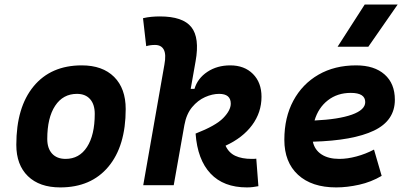

<svg xmlns="http://www.w3.org/2000/svg" viewBox="-20 -815 1798 845"><path d="M245.1 9.8Q153.8 9.8 102.8 -39.8Q51.8 -89.4 51.8 -177.7Q51.8 -342.8 127.9 -435.1Q204.1 -527.3 339.8 -527.3Q431.2 -527.3 482.2 -476.6Q533.2 -425.8 533.2 -335Q533.2 -172.4 457 -81.3Q380.9 9.8 245.1 9.8ZM268.6 -115.7Q329.1 -115.7 363 -168.2Q397 -220.7 397 -314Q397 -355.5 376.5 -378.7Q356 -401.9 318.8 -401.9Q257.3 -401.9 222.7 -349.4Q188 -296.9 188 -203.6Q188 -162.1 209.2 -138.9Q230.5 -115.7 268.6 -115.7Z M1066.4 9.8Q963.9 9.8 906.5 -51.3Q849.1 -112.3 840.8 -227.1Q929.7 -261.7 962.6 -295.7Q995.6 -329.6 995.6 -358.9Q995.6 -401.9 944.3 -401.9Q914.6 -401.9 882.6 -387.7Q850.6 -373.5 825.4 -343.3Q800.3 -313 791.5 -264.6L744.6 0H610.4L703.6 -530.8Q711.9 -575.7 700.9 -596.4Q689.9 -617.2 662.1 -617.2Q641.1 -617.2 623.5 -611.8L609.4 -734.9Q627.9 -739.3 646.5 -741Q665 -742.7 683.6 -742.7Q784.7 -742.7 822 -695.8Q859.4 -648.9 840.8 -545.4L819.3 -423.8H835.9Q849.6 -470.2 892.6 -498.8Q935.5 -527.3 993.2 -527.3Q1055.7 -527.3 1093.3 -489.5Q1130.9 -451.7 1130.9 -389.2Q1130.9 -320.3 1089.6 -264.4Q1048.3 -208.5 972.7 -173.8Q986.8 -142.6 1015.6 -129.2Q1044.4 -115.7 1087.9 -115.7Q1101.6 -115.7 1107.9 -116.7L1117.2 4.4Q1106 6.3 1094 8.1Q1082 9.8 1066.4 9.8Z M1473.6 -115.7Q1508.8 -115.7 1548.8 -126.5Q1588.9 -137.2 1626 -156.7L1659.7 -41Q1613.3 -13.7 1560.5 -2Q1507.8 9.8 1459.5 9.8Q1352.1 9.8 1291.7 -45.7Q1231.4 -101.1 1231.4 -199.7Q1231.4 -298.3 1271 -371.8Q1310.5 -445.3 1381.6 -486.3Q1452.6 -527.3 1547.4 -527.3Q1627.4 -527.3 1672.6 -487.3Q1717.8 -447.3 1717.8 -376Q1717.8 -284.2 1625.7 -240.2Q1533.7 -196.3 1356.9 -191.4Q1364.7 -155.3 1395 -135.5Q1425.3 -115.7 1473.6 -115.7ZM1364.3 -284.7Q1470.2 -289.6 1528.8 -310.5Q1587.4 -331.5 1587.4 -365.7Q1587.4 -406.2 1523.9 -406.2Q1464.8 -406.2 1422.9 -373.5Q1380.9 -340.8 1364.3 -284.7ZM1465.8 -609.4 1585 -794.9H1730L1601.1 -609.4Z"/></svg>

Font: Cascadia Mono
Style: Bold Italic
Weight: 700
Italic angle: -10°
Monospace: yes
Designer: Aaron Bell
Foundry: Saja Typeworks
Version: Version 2404.023; ttfautohint (v1.8.4)